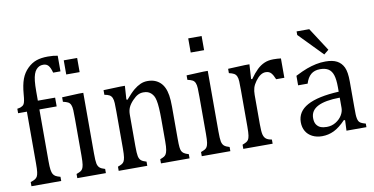

<svg xmlns="http://www.w3.org/2000/svg" viewBox="-78 -1044 2475 1270"><g transform="rotate(-10 1159.5 -409.0)"><path d="M298 -491H182V-144Q182 -105 185 -85.5Q188 -66 194 -56Q200 -46 210 -40Q220 -34 242 -28V0H42V-28Q64 -35 73.5 -41.5Q83 -48 88 -57.5Q93 -67 95.5 -85.5Q98 -104 98 -144V-491H39V-521Q57 -524 63 -526.5Q69 -529 75 -533Q81 -537 85 -544Q89 -551 92 -566Q95 -581 97 -608Q102 -670 116.5 -709Q131 -748 159.5 -776Q188 -804 220.5 -815Q253 -826 297 -826Q336 -826 363 -820V-715H314Q305 -749 292.5 -763.5Q280 -778 258 -778Q242 -778 231 -772.5Q220 -767 210.5 -756.5Q201 -746 194.5 -727.5Q188 -709 185 -681.5Q182 -654 182 -610V-550H298Z M487 -783V-688H397V-783ZM350 -28Q369 -35 377.5 -40Q386 -45 391.5 -54Q397 -63 400 -81.5Q403 -100 403 -141V-388Q403 -425 402 -447.5Q401 -470 395 -483.5Q389 -497 377.5 -503Q366 -509 344 -514V-544L457 -549H487V-142Q487 -93 491 -74Q495 -55 506 -45Q517 -35 542 -28V0H350Z M1104 0H912V-28Q931 -35 939 -40Q947 -45 952.5 -54Q958 -63 961.5 -82Q965 -101 965 -139V-288Q965 -328 963 -360.5Q961 -393 956.5 -414Q952 -435 945 -446.5Q938 -458 929 -466Q920 -474 908.5 -478.5Q897 -483 878 -483Q859 -483 842 -474.5Q825 -466 804.5 -444.5Q784 -423 774.5 -402Q765 -381 765 -353V-142Q765 -93 769 -74Q773 -55 784 -45Q795 -35 820 -28V0H628V-28Q647 -35 655.5 -40Q664 -45 669.5 -54Q675 -63 678 -81.5Q681 -100 681 -141V-387Q681 -424 680 -446Q679 -468 673 -481.5Q667 -495 655.5 -501.5Q644 -508 622 -512V-543L736 -547H766L760 -456L767 -453Q803 -495 825.5 -513.5Q848 -532 870.5 -542Q893 -552 918 -552Q945 -552 965.5 -544.5Q986 -537 1002 -522.5Q1018 -508 1028.5 -486Q1039 -464 1044 -433.5Q1049 -403 1049 -356V-142Q1049 -102 1051 -84.5Q1053 -67 1057.5 -58Q1062 -49 1071.5 -42Q1081 -35 1104 -28Z M1323 -783V-688H1233V-783ZM1186 -28Q1205 -35 1213.5 -40Q1222 -45 1227.5 -54Q1233 -63 1236 -81.5Q1239 -100 1239 -141V-388Q1239 -425 1238 -447.5Q1237 -470 1231 -483.5Q1225 -497 1213.5 -503Q1202 -509 1180 -514V-544L1293 -549H1323V-142Q1323 -93 1327 -74Q1331 -55 1342 -45Q1353 -35 1378 -28V0H1186Z M1596 -446 1603 -444Q1630 -482 1653 -504Q1676 -526 1702.5 -537.5Q1729 -549 1763 -549Q1791 -549 1814 -546V-416H1759Q1747 -446 1734 -460Q1721 -474 1698 -474Q1680 -474 1663 -462.5Q1646 -451 1629.5 -428.5Q1613 -406 1607 -385.5Q1601 -365 1601 -339V-141Q1601 -90 1606.5 -70.5Q1612 -51 1624.5 -41.5Q1637 -32 1662 -28V0H1465V-28Q1483 -35 1491.5 -40Q1500 -45 1505.5 -53.5Q1511 -62 1514 -80.5Q1517 -99 1517 -140V-385Q1517 -422 1516 -444Q1515 -466 1509 -479Q1503 -492 1491.5 -498.5Q1480 -505 1458 -510V-539L1572 -544H1602Z M2161 -70 2153 -72Q2111 -28 2073.5 -10Q2036 8 1994 8Q1957 8 1928.5 -6.5Q1900 -21 1885 -47Q1870 -73 1870 -107Q1870 -179 1940.5 -217.5Q2011 -256 2152 -263V-294Q2152 -345 2142.5 -374.5Q2133 -404 2112 -417.5Q2091 -431 2056 -431Q2018 -431 1994.5 -411Q1971 -391 1959 -351H1895V-415Q1942 -439 1973.5 -450.5Q2005 -462 2036 -468.5Q2067 -475 2100 -475Q2148 -475 2177 -459.5Q2206 -444 2221 -412.5Q2236 -381 2236 -317V-147Q2236 -111 2236.5 -96Q2237 -81 2239.5 -68.5Q2242 -56 2246.5 -48.5Q2251 -41 2260.5 -35.5Q2270 -30 2292 -24V0H2158ZM2152 -223Q2053 -222 2004 -196.5Q1955 -171 1955 -120Q1955 -92 1966 -76Q1977 -60 1994 -53.5Q2011 -47 2035 -47Q2068 -47 2095 -63.5Q2122 -80 2137 -104.5Q2152 -129 2152 -154ZM2032 -704 2133 -548 2101 -522 1947 -680V-704Z"/></g></svg>

Font: Myanglish
Style: Regular
Weight: 400
Designer: KyawKyaw ( MaYenGone)
Foundry: TattooFont3D
Version: Version 1.003 December 13, 2014